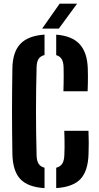

<svg xmlns="http://www.w3.org/2000/svg" viewBox="-20 -992 527 1021"><path d="M216.8 8.4Q128.1 2.9 88.1 -39.7Q48 -82.3 45.9 -172.8Q44.9 -234.1 44.4 -290Q43.9 -345.9 43.9 -400.1Q43.9 -454.4 44.4 -510.6Q44.9 -566.8 45.9 -628.4Q47.2 -715.4 88.4 -758.8Q129.6 -802.1 216.8 -808V-699.4Q195.2 -694 185.2 -678.7Q175.2 -663.3 174.6 -634.1Q173.1 -572 172.2 -514.1Q171.4 -456.2 171.4 -399.9Q171.4 -343.5 172.2 -286.1Q173.1 -228.6 174.6 -166.3Q175.2 -137.3 185.2 -121.4Q195.2 -105.6 216.8 -100.2ZM278.9 8.2V-100Q300.9 -105.8 310.9 -121.5Q321 -137.2 322.1 -166.3Q323.1 -188.2 323.3 -207.5Q323.5 -226.8 323.1 -248.1Q322.8 -269.4 321.8 -296.5H450.5Q451.8 -265.3 451.9 -232.9Q452 -200.5 450.8 -172.8Q448.1 -82.6 408.1 -40.1Q368 2.5 278.9 8.2ZM317.2 -506.6Q317.8 -527.7 318.3 -549Q318.7 -570.4 318.7 -591.8Q318.7 -613.2 318.1 -634.1Q317.5 -662.1 308.1 -677.5Q298.8 -692.9 278.9 -698.9V-807.7Q363.2 -801.2 403.6 -757.1Q444.1 -712.9 446.8 -627.7Q447.5 -608.4 447.6 -587.8Q447.7 -567.1 447.2 -546.6Q446.7 -526.1 445.9 -506.6ZM204.1 -840 297.1 -972.4H389.9L292.9 -840Z"/></svg>

Font: Big Shoulders Stencil Text SC Thin
Style: Regular
Weight: 100
Designer: Patric King
Foundry: XO Type Co
Version: Version 2.001